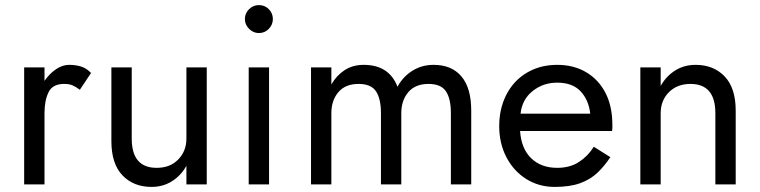

<svg xmlns="http://www.w3.org/2000/svg" viewBox="-20 -725 2988 755"><path d="M294 -372 338 -438Q320 -457 298.5 -463.5Q277 -470 252 -470Q226 -470 200.5 -453Q175 -436 155 -407V-460H75V0H155V-280Q155 -330 171 -362.5Q187 -395 232 -395Q252 -395 265 -389.5Q278 -384 294 -372Z M498 -180V-460H418V-170Q418 -81 461.5 -35.5Q505 10 576 10Q621 10 656.5 -12.5Q692 -35 713 -73V0H793V-460H713V-180Q713 -131 681 -98Q649 -65 596 -65Q498 -65 498 -180Z M958 -460V0H1038V-460ZM943 -650Q943 -628 959.5 -611.5Q976 -595 998 -595Q1021 -595 1037 -611.5Q1053 -628 1053 -650Q1053 -673 1037 -689Q1021 -705 998 -705Q976 -705 959.5 -689Q943 -673 943 -650Z M1833 -290Q1833 -379 1794.5 -424.5Q1756 -470 1685 -470Q1639 -470 1602 -447Q1565 -424 1543 -384Q1510 -470 1410 -470Q1367 -470 1335 -449Q1303 -428 1283 -393V-460H1203V0H1283V-280Q1283 -330 1310.5 -362.5Q1338 -395 1390 -395Q1439 -395 1458.5 -366Q1478 -337 1478 -280V0H1558V-280Q1558 -330 1585.5 -362.5Q1613 -395 1665 -395Q1714 -395 1733.5 -366Q1753 -337 1753 -280V0H1833Z M2025 -210H2387Q2388 -216 2388 -222Q2388 -228 2388 -234Q2388 -307 2361 -359.5Q2334 -412 2285 -441Q2236 -470 2171 -470Q2112 -470 2064.5 -446Q2017 -422 1987 -379Q1957 -336 1947 -279Q1945 -267 1944 -255Q1943 -243 1943 -230Q1943 -161 1971.5 -106.5Q2000 -52 2049.5 -21Q2099 10 2161 10Q2221 10 2261 -4.5Q2301 -19 2329 -45.5Q2357 -72 2380 -107L2315 -148Q2292 -111 2256.5 -88Q2221 -65 2171 -65Q2108 -65 2069 -102.5Q2030 -140 2025 -210ZM2027 -278Q2033 -334 2074.5 -367Q2116 -400 2171 -400Q2231 -400 2263 -366Q2295 -332 2301 -278Z M2793 -280V0H2873V-290Q2873 -379 2829.5 -424.5Q2786 -470 2715 -470Q2670 -470 2634.5 -447.5Q2599 -425 2578 -387V-460H2498V0H2578V-280Q2578 -330 2610.5 -362.5Q2643 -395 2695 -395Q2793 -395 2793 -280Z"/></svg>

Font: Jost-400-Book
Style: Regular
Weight: 400
Version: Version 3.200; ttfautohint (v0.97) -l 8 -r 50 -G 200 -x 14 -